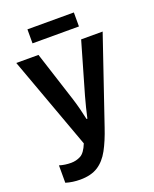

<svg xmlns="http://www.w3.org/2000/svg" viewBox="-160 -957 849 1057"><g transform="rotate(-20 265.0 -428.5)"><path d="M124 10Q102 10 81 7Q60 4 40 -2V-104Q72 -94 108 -94Q138 -94 164 -107.5Q190 -121 210 -171L12 -714H142L237 -419Q246 -391 255 -356Q264 -321 270 -292H275Q281 -321 289.5 -354Q298 -387 306 -416L392 -714H518L348 -215Q324 -143 296.5 -92.5Q269 -42 228.5 -16Q188 10 124 10ZM133 -785V-867H405V-785Z"/></g></svg>

Font: Noto Sans Mono Condensed SemiBold
Style: Regular
Weight: 600
Width: 3
Designer: Monotype Design Team
Foundry: Monotype Imaging Inc.
Version: Version 2.014